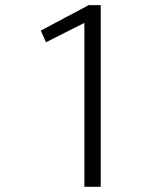

<svg xmlns="http://www.w3.org/2000/svg" viewBox="-20 -720 640 740"><path d="M305.2 0V-631.8L157.2 -557.1L137.2 -602.1L321.8 -700.2H368.2V0Z"/></svg>

Font: LT Hoop Light
Style: Regular
Weight: 300
Designer: Daniel Lyons
Foundry: LyonsType
Version: Version 1.000